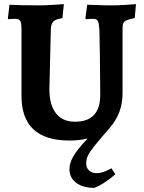

<svg xmlns="http://www.w3.org/2000/svg" viewBox="-20 -668 695 929"><path d="M436 241Q381 241 348.5 216.5Q316 192 316 150Q316 120 336 86.5Q356 53 404 2Q365 12 316 12Q84 12 84 -204V-523Q84 -556 78 -566.5Q72 -577 52 -577Q42 -577 32.5 -576Q23 -575 20 -575L18 -579L26 -645Q40 -644 81.5 -643Q123 -642 170 -642Q196 -642 236 -644.5Q276 -647 289 -648L282 -580Q251 -576 239 -564.5Q227 -553 226 -527L219 -236Q219 -160 251 -119.5Q283 -79 343 -79Q465 -79 465 -209Q465 -286 463.5 -384.5Q462 -483 461 -523Q459 -556 453.5 -566.5Q448 -577 429 -577Q419 -577 409.5 -576Q400 -575 396 -575L393 -579L402 -645Q415 -645 450 -643.5Q485 -642 519 -642Q551 -642 589 -644.5Q627 -647 638 -648L632 -581Q605 -575 593 -570Q581 -565 577 -556.5Q573 -548 573 -531V-220Q573 -168 557.5 -126.5Q542 -85 510 -48Q460 9 437 38Q414 67 405.5 85Q397 103 397 122Q397 144 411 157Q425 170 447 170Q463 170 479 164.5Q495 159 505.5 153.5Q516 148 519 146L538 175Q534 179 518.5 191.5Q503 204 480.5 218.5Q458 233 436 241Z"/></svg>

Font: Sahitya
Style: Bold
Weight: 700
Designer: Juan Pablo del Peral
Foundry: Juan Pablo del Peral (http://www.huertatipografica.com)
Version: Version 1.001;PS 001.000;hotconv 1.0.70;makeotf.lib2.5.58329